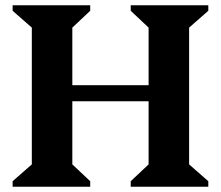

<svg xmlns="http://www.w3.org/2000/svg" viewBox="-20 -710 840 730"><path d="M477 0V-21L545 -85V-605L477 -669V-690H772V-669L699 -605V-85L772 -21V0ZM28 0V-21L101 -85V-605L28 -669V-690H323V-669L255 -605V-85L323 -21V0ZM195 -325V-386H609V-325Z"/></svg>

Font: Platypi Light SemiBold
Style: Regular
Weight: 600
Version: Version 1.200